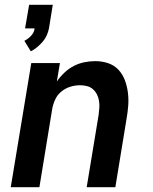

<svg xmlns="http://www.w3.org/2000/svg" viewBox="-20 -784 640 804"><path d="M109 -569 82 -613Q98 -621 110.5 -634.5Q123 -648 125 -665H85L102 -764H201L185 -665Q182 -650 175.5 -635.5Q169 -621 158.5 -609Q148 -597 135.5 -586.5Q123 -576 109 -569ZM25 0 111 -520H231L218 -443Q232 -463 250 -480Q268 -497 289.5 -508Q311 -519 334 -523.5Q357 -528 379 -528Q407 -528 432.5 -519.5Q458 -511 475.5 -492.5Q493 -474 502.5 -449Q512 -424 515.5 -397Q519 -370 517 -342.5Q515 -315 510 -287L463 0H343L393 -303Q395 -318 396 -333Q397 -348 394.5 -362.5Q392 -377 385.5 -389.5Q379 -402 368.5 -411Q358 -420 344 -423.5Q330 -427 315 -427Q295 -427 275 -421Q255 -415 238 -401.5Q221 -388 212 -369Q203 -350 199 -330L145 0Z"/></svg>

Font: Iosevka SS04 Extended Oblique
Style: Bold
Weight: 700
Width: 7
Italic angle: -9°
Monospace: yes
Designer: Belleve Invis
Foundry: Belleve Invis
Version: Version 19.0.0; ttfautohint (v1.8.4)